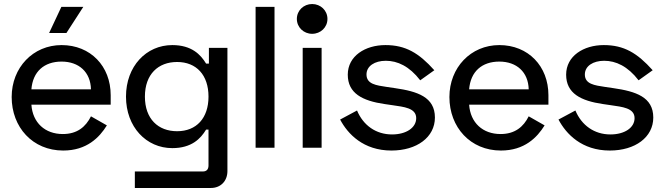

<svg xmlns="http://www.w3.org/2000/svg" viewBox="-20 -734 3300 954"><path d="M285 -700 224 -570H310L394 -700ZM38 -252C38 -102 142 14 294 14C411 14 474 -51 511 -111L432 -156C406 -104 364 -68 292 -68C204 -68 142 -124 136 -214H530V-261C530 -405 430 -510 286 -510C144 -510 38 -398 38 -252ZM136 -290C143 -379 200 -428 286 -428C372 -428 430 -376 432 -290Z M1018 -496V-418H1004C977 -463 932 -510 836 -510C707 -510 606 -405 606 -254C606 -103 707 2 836 2C932 2 977 -45 1004 -90H1016V88C1016 108 1006 118 988 118H650V200H1028C1076 200 1110 166 1110 116V-496ZM860 -82C766 -82 700 -143 700 -254C700 -365 766 -426 860 -426C956 -426 1016 -361 1016 -254C1016 -147 956 -82 860 -82Z M1344 -700H1250V0H1344Z M1455 -640C1455 -598 1489 -566 1531 -566C1573 -566 1607 -598 1607 -640C1607 -682 1573 -714 1531 -714C1489 -714 1455 -682 1455 -640ZM1578 -496H1484V0H1578Z M1708 -363C1708 -270 1781 -233 1891 -217L1932 -211C1985 -203 2048 -198 2048 -147C2048 -99 1998 -66 1928 -66C1848 -66 1785 -111 1754 -185L1670 -140C1708 -68 1786 14 1925 14C2051 14 2141 -52 2141 -150C2141 -252 2054 -280 1943 -296L1902 -302C1849 -310 1801 -316 1801 -364C1801 -406 1842 -432 1897 -432C1955 -432 2014 -405 2068 -335L2138 -385C2061 -471 1995 -510 1895 -510C1795 -510 1708 -456 1708 -363Z M2213 -252C2213 -102 2317 14 2469 14C2586 14 2649 -51 2686 -111L2607 -156C2581 -104 2539 -68 2467 -68C2379 -68 2317 -124 2311 -214H2705V-261C2705 -405 2605 -510 2461 -510C2319 -510 2213 -398 2213 -252ZM2311 -290C2318 -379 2375 -428 2461 -428C2547 -428 2605 -376 2607 -290Z M2793 -363C2793 -270 2866 -233 2976 -217L3017 -211C3070 -203 3133 -198 3133 -147C3133 -99 3083 -66 3013 -66C2933 -66 2870 -111 2839 -185L2755 -140C2793 -68 2871 14 3010 14C3136 14 3226 -52 3226 -150C3226 -252 3139 -280 3028 -296L2987 -302C2934 -310 2886 -316 2886 -364C2886 -406 2927 -432 2982 -432C3040 -432 3099 -405 3153 -335L3223 -385C3146 -471 3080 -510 2980 -510C2880 -510 2793 -456 2793 -363Z"/></svg>

Font: Space Text Medium
Style: Regular
Weight: 500
Designer: Florian Karsten (Space Text), Colophon Foundry (Space Mono)
Foundry: Florian Karsten
Version: Version 1.003;PS 001.003;hotconv 1.0.88;makeotf.lib2.5.64775